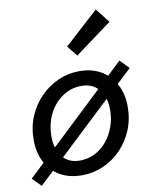

<svg xmlns="http://www.w3.org/2000/svg" viewBox="-90 -858 779 956"><g transform="rotate(-10 300.0 -380.0)"><path d="M251 12Q186 12 139.5 -15Q93 -42 68 -90.5Q43 -139 43 -203Q43 -268 66 -322Q89 -376 128.5 -416Q168 -456 218.5 -478.5Q269 -501 325 -501Q390 -501 436 -473.5Q482 -446 507.5 -397.5Q533 -349 533 -286Q533 -221 510 -166.5Q487 -112 447.5 -72Q408 -32 357.5 -10Q307 12 251 12ZM253 -62Q294 -62 328.5 -79.5Q363 -97 388.5 -127.5Q414 -158 429 -198.5Q444 -239 444 -285Q444 -349 412 -388Q380 -427 322 -427Q282 -427 247.5 -409.5Q213 -392 187 -361.5Q161 -331 147 -290.5Q133 -250 133 -204Q133 -141 164 -101.5Q195 -62 253 -62ZM43 29 0 -15 532 -518 576 -473ZM330 -579 288 -632 460 -789 517 -717Z"/></g></svg>

Font: Source Code Pro ExtraLight Medium
Style: Italic
Weight: 500
Italic angle: -11°
Monospace: yes
Version: Version 1.016;hotconv 1.0.116;makeotfexe 2.5.65601